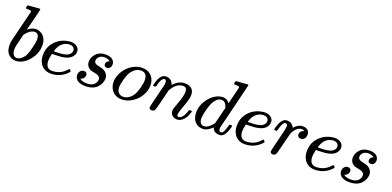

<svg xmlns="http://www.w3.org/2000/svg" viewBox="-1 -1523 4823 2363"><g transform="rotate(20 2410.5 -341.5)"><path d="M89 -683Q90 -683 161.5 -688.5Q233 -694 234 -694Q246 -694 246 -685Q246 -676 212 -542Q204 -508 194.5 -472Q185 -436 180 -418L176 -399Q176 -396 182 -402Q216 -430 258 -440Q270 -442 283 -442Q296 -442 308 -440Q360 -428 391 -386Q422 -344 422 -280Q422 -168 343.5 -78.5Q265 11 173 11Q144 11 118 -2Q40 -37 40 -150Q40 -179 46 -207Q46 -208 96 -412L147 -616Q149 -630 140.5 -633.5Q132 -637 112 -637Q105 -637 101 -637Q80 -637 77 -640Q71 -645 76 -664Q80 -678 83 -680Q86 -683 89 -683ZM336 -325Q336 -405 275 -405Q273 -405 268.5 -404.5Q264 -404 263 -404Q211 -393 165 -332Q163 -330 160 -326L157 -322Q157 -321 139.5 -250.5Q122 -180 120 -170Q114 -139 114 -114Q114 -66 138 -42Q154 -26 178 -26Q211 -26 245 -58Q270 -81 285.5 -114.5Q301 -148 318 -219Q336 -291 336 -325Z M835 -121Q839 -121 848.5 -111.5Q858 -102 858 -98Q858 -89 827 -61Q745 11 634 11Q579 11 541 -16Q519 -28 501 -55Q468 -104 468 -168Q468 -206 476 -243Q497 -321 562.5 -376Q628 -431 720 -441Q721 -442 736 -442H739Q781 -442 810.5 -423.5Q840 -405 849 -373Q850 -369 850 -355Q850 -337 848 -330Q827 -259 739 -237Q690 -224 605 -223Q568 -223 567 -221Q567 -220 565 -208Q554 -159 554 -128Q554 -81 575 -53.5Q596 -26 638 -26Q750 -26 823 -111Q832 -121 835 -121ZM802 -353Q796 -405 734 -405Q699 -405 662 -385Q613 -356 589 -294Q578 -264 578 -261Q578 -260 598 -260Q631 -260 659 -262Q718 -267 747 -279Q776 -291 795 -319Q802 -334 802 -353Z M1013 -160Q1032 -160 1043.5 -149Q1055 -138 1055 -120Q1055 -103 1045.5 -87Q1036 -71 1020 -63Q1007 -58 1006 -58Q1003 -57 1002 -56.5Q1001 -56 1002 -55Q1005 -50 1020 -42Q1049 -27 1096 -27Q1172 -27 1203 -76Q1218 -101 1218 -122Q1218 -154 1185 -170Q1176 -176 1135 -184Q1130 -185 1119.5 -187.5Q1109 -190 1105.5 -190.5Q1102 -191 1095.5 -193Q1089 -195 1085.5 -196.5Q1082 -198 1077.5 -200.5Q1073 -203 1067 -207Q1026 -236 1026 -289Q1026 -345 1067 -390Q1113 -442 1195 -442Q1292 -442 1312 -374Q1314 -369 1314 -355Q1314 -327 1299 -309.5Q1284 -292 1259 -292Q1243 -292 1233 -301Q1223 -310 1223 -326Q1223 -359 1253 -374Q1261 -378 1262 -378Q1264 -378 1264 -379Q1264 -382 1255 -388Q1246 -394 1228.5 -399.5Q1211 -405 1192 -405Q1153 -405 1126 -383Q1099 -361 1099 -326Q1099 -308 1114 -294Q1124 -285 1165 -276Q1211 -266 1225 -259Q1272 -238 1288 -189Q1290 -183 1291 -163Q1291 -129 1274 -92Q1225 10 1090 10Q983 10 955 -52Q948 -67 948 -87Q948 -118 966.5 -139Q985 -160 1013 -160Z M1651 -441H1665Q1697 -441 1705 -440Q1768 -429 1804 -384Q1840 -339 1840 -268Q1840 -209 1809 -150Q1772 -78 1703.5 -33.5Q1635 11 1565 11Q1495 11 1452 -29Q1409 -69 1399 -134Q1398 -140 1398 -156Q1398 -182 1401 -198Q1410 -249 1440 -297.5Q1470 -346 1510 -380Q1578 -433 1651 -441ZM1485 -120Q1485 -77 1508.5 -51.5Q1532 -26 1570 -26Q1588 -26 1606 -32Q1679 -56 1715 -142Q1737 -196 1751 -277Q1752 -283 1752 -308Q1752 -405 1670 -405Q1607 -405 1559 -347Q1526 -307 1505 -231Q1485 -158 1485 -120Z M1957 11Q1943 11 1933 3.5Q1923 -4 1923 -17Q1923 -30 1961 -180Q1999 -330 2001 -343Q2002 -348 2002 -366Q2002 -405 1978 -405Q1955 -405 1936 -368Q1925 -347 1915 -305Q1909 -285 1909 -284Q1907 -278 1890 -278H1876Q1870 -284 1870 -287Q1870 -291 1875 -308Q1905 -426 1967 -440Q1975 -442 1984 -442Q2043 -442 2069 -397Q2080 -378 2080 -369Q2080 -367 2081 -367L2092 -378Q2154 -442 2231 -442Q2286 -442 2319 -415Q2352 -388 2352 -336Q2352 -313 2349 -298Q2339 -241 2294 -123Q2276 -75 2276 -52Q2276 -26 2293 -26Q2327 -26 2351.5 -62Q2376 -98 2389 -145Q2391 -153 2409 -153Q2428 -150 2429 -145Q2429 -144 2425 -130Q2399 -37 2331 1Q2313 10 2288 10Q2250 10 2223 -14Q2199 -42 2199 -73Q2199 -92 2213 -129Q2257 -246 2269 -307Q2272 -322 2272 -345Q2272 -404 2223 -404Q2205 -404 2197 -402Q2127 -387 2078 -303L2071 -291L2038 -157Q2005 -26 2000 -16Q1987 11 1957 11Z M2887 -688Q2902 -689 2921 -690.5Q2940 -692 2949.5 -693Q2959 -694 2960 -694Q2972 -694 2972 -686Q2972 -679 2898.5 -383.5Q2825 -88 2824 -83Q2823 -78 2823 -68Q2823 -26 2851 -26Q2860 -27 2871 -35Q2892 -55 2912 -131Q2918 -151 2922 -152Q2924 -153 2932 -153H2936Q2955 -153 2955 -145Q2955 -141 2952 -129Q2930 -45 2898 -13Q2885 0 2866 8Q2858 10 2842 10Q2779 10 2754 -39Q2749 -52 2749 -51Q2748 -52 2745 -50Q2743 -48 2741 -46Q2693 -1 2646 9Q2640 10 2621 10Q2555 10 2512 -45Q2482 -89 2482 -157Q2482 -250 2550 -341Q2612 -417 2688 -436Q2709 -442 2729 -442Q2784 -442 2813 -400Q2818 -394 2818 -396Q2819 -400 2845.5 -505.5Q2872 -611 2873 -616Q2873 -628 2867 -632Q2856 -636 2827 -637H2806Q2800 -643 2799.5 -645Q2799 -647 2802 -664Q2807 -683 2815 -683Q2816 -683 2825.5 -684Q2835 -685 2852.5 -686Q2870 -687 2887 -688ZM2801 -326Q2779 -405 2726 -405Q2686 -405 2655.5 -371Q2625 -337 2609 -293Q2580 -214 2568 -129Q2568 -126 2567.5 -118Q2567 -110 2567 -106Q2567 -70 2582.5 -48Q2598 -26 2628 -26Q2681 -26 2739 -98L2747 -109Z M3375 -121Q3379 -121 3388.5 -111.5Q3398 -102 3398 -98Q3398 -89 3367 -61Q3285 11 3174 11Q3119 11 3081 -16Q3059 -28 3041 -55Q3008 -104 3008 -168Q3008 -206 3016 -243Q3037 -321 3102.5 -376Q3168 -431 3260 -441Q3261 -442 3276 -442H3279Q3321 -442 3350.5 -423.5Q3380 -405 3389 -373Q3390 -369 3390 -355Q3390 -337 3388 -330Q3367 -259 3279 -237Q3230 -224 3145 -223Q3108 -223 3107 -221Q3107 -220 3105 -208Q3094 -159 3094 -128Q3094 -81 3115 -53.5Q3136 -26 3178 -26Q3290 -26 3363 -111Q3372 -121 3375 -121ZM3342 -353Q3336 -405 3274 -405Q3239 -405 3202 -385Q3153 -356 3129 -294Q3118 -264 3118 -261Q3118 -260 3138 -260Q3171 -260 3199 -262Q3258 -267 3287 -279Q3316 -291 3335 -319Q3342 -334 3342 -353Z M3543 11Q3529 11 3519 3.5Q3509 -4 3509 -17Q3509 -30 3549 -189Q3589 -348 3589 -366Q3589 -405 3563 -405Q3552 -405 3544 -398Q3520 -379 3496 -287Q3496 -286 3495 -283.5Q3494 -281 3493.5 -280.5Q3493 -280 3492 -279Q3491 -278 3488.5 -278Q3486 -278 3484 -278Q3482 -278 3476 -278H3462Q3456 -284 3456 -287Q3456 -295 3469 -334Q3488 -392 3514 -418Q3538 -442 3567 -442Q3606 -442 3631 -423Q3653 -406 3660 -388Q3662 -382 3663 -381.5Q3664 -381 3671 -389Q3708 -430 3756 -440Q3762 -441 3782 -441Q3819 -441 3842 -420Q3865 -399 3865 -363Q3865 -331 3847.5 -309.5Q3830 -288 3801 -288Q3782 -288 3769.5 -299Q3757 -310 3757 -328Q3757 -377 3813 -392Q3791 -405 3777 -405Q3756 -405 3737 -395Q3704 -379 3674 -331Q3664 -315 3659 -298Q3654 -281 3625 -165Q3591 -25 3586 -16Q3573 11 3543 11Z M4292 -121Q4296 -121 4305.5 -111.5Q4315 -102 4315 -98Q4315 -89 4284 -61Q4202 11 4091 11Q4036 11 3998 -16Q3976 -28 3958 -55Q3925 -104 3925 -168Q3925 -206 3933 -243Q3954 -321 4019.5 -376Q4085 -431 4177 -441Q4178 -442 4193 -442H4196Q4238 -442 4267.5 -423.5Q4297 -405 4306 -373Q4307 -369 4307 -355Q4307 -337 4305 -330Q4284 -259 4196 -237Q4147 -224 4062 -223Q4025 -223 4024 -221Q4024 -220 4022 -208Q4011 -159 4011 -128Q4011 -81 4032 -53.5Q4053 -26 4095 -26Q4207 -26 4280 -111Q4289 -121 4292 -121ZM4259 -353Q4253 -405 4191 -405Q4156 -405 4119 -385Q4070 -356 4046 -294Q4035 -264 4035 -261Q4035 -260 4055 -260Q4088 -260 4116 -262Q4175 -267 4204 -279Q4233 -291 4252 -319Q4259 -334 4259 -353Z M4470 -160Q4489 -160 4500.5 -149Q4512 -138 4512 -120Q4512 -103 4502.5 -87Q4493 -71 4477 -63Q4464 -58 4463 -58Q4460 -57 4459 -56.5Q4458 -56 4459 -55Q4462 -50 4477 -42Q4506 -27 4553 -27Q4629 -27 4660 -76Q4675 -101 4675 -122Q4675 -154 4642 -170Q4633 -176 4592 -184Q4587 -185 4576.5 -187.5Q4566 -190 4562.5 -190.5Q4559 -191 4552.5 -193Q4546 -195 4542.5 -196.5Q4539 -198 4534.5 -200.5Q4530 -203 4524 -207Q4483 -236 4483 -289Q4483 -345 4524 -390Q4570 -442 4652 -442Q4749 -442 4769 -374Q4771 -369 4771 -355Q4771 -327 4756 -309.5Q4741 -292 4716 -292Q4700 -292 4690 -301Q4680 -310 4680 -326Q4680 -359 4710 -374Q4718 -378 4719 -378Q4721 -378 4721 -379Q4721 -382 4712 -388Q4703 -394 4685.5 -399.5Q4668 -405 4649 -405Q4610 -405 4583 -383Q4556 -361 4556 -326Q4556 -308 4571 -294Q4581 -285 4622 -276Q4668 -266 4682 -259Q4729 -238 4745 -189Q4747 -183 4748 -163Q4748 -129 4731 -92Q4682 10 4547 10Q4440 10 4412 -52Q4405 -67 4405 -87Q4405 -118 4423.5 -139Q4442 -160 4470 -160Z"/></g></svg>

Font: MathJax_Math
Style: Regular
Weight: 400
Version: Version 1.1